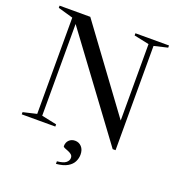

<svg xmlns="http://www.w3.org/2000/svg" viewBox="-162 -846 1102 1193"><g transform="rotate(20 389.5 -249.0)"><path d="M126.5 -35.5V-672L27 -700.5V-715H230L628 -174V-679.5L528.5 -700.5V-715H750.5V-700.5L661 -679.5V10H642L159.5 -642V-35.5L259 -14.5V0H37V-14.5ZM342 199.5Q384 195.5 400.5 181.8Q417 168 417 150.5Q417 136.5 407 128.2Q397 120 383.8 115Q370.5 110 360.5 105.8Q350.5 101.5 350.5 96Q350.5 71 366 55.8Q381.5 40.5 405.5 40.5Q431 40.5 448.5 59.2Q466 78 466 110.5Q466 134.5 455 157.2Q444 180 417 196Q390 212 342 216.5Z"/></g></svg>

Font: Newsreader 72pt
Style: Regular
Weight: 400
Designer: Hugues Gentile
Foundry: Production Type
Version: Version 1.003; ttfautohint (v1.8.3)